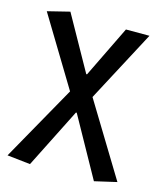

<svg xmlns="http://www.w3.org/2000/svg" viewBox="-115 -649 798 946"><g transform="rotate(15 283.5 -175.5)"><path d="M128 213 281 -91H285L454 213L567 187L340 -186L533 -550H413L285 -287H281L126 -564L13 -536L226 -184L10 200Z"/></g></svg>

Font: Kinto Sans Med
Style: Regular
Weight: 500
Designer: Authors: Ryoko NISHIZUKA  (kana & ideographs); Paul D. Hunt (Latin, Greek & Cyrillic); Wenlong ZHANG  (bopomofo); Sandol
Foundry: Adobe Systems Incorporated, ookami Inc.
Version: Version 0.001